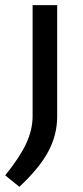

<svg xmlns="http://www.w3.org/2000/svg" viewBox="-40 -534 320 736"><path d="M85 -87.9V-514.2H179.2V-87.9Q179.2 -16.1 144.5 47.9Q109.9 111.8 34.2 182.1L-20 138.2Q36.1 68.8 60.5 15.9Q85 -37.1 85 -87.9Z"/></svg>

Font: Sarala
Style: Regular
Weight: 400
Designer: Andres Torresi
Foundry: Huerta Tipografica
Version: Version 1.004;PS 001.003;hotconv 1.0.70;makeotf.lib2.5.58329